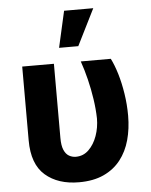

<svg xmlns="http://www.w3.org/2000/svg" viewBox="-55 -832 699 887"><g transform="rotate(-5 294.5 -388.5)"><path d="M60.4 -545.5H207.4V-201.7Q207.4 -166.2 216.1 -146Q224.8 -125.7 239.5 -117.2Q254.3 -108.7 271.3 -108.7Q306.1 -108.7 331.1 -133.2Q356.2 -157.7 369.9 -196.2Q383.5 -234.7 383.5 -277Q382.5 -320.3 375.5 -367Q368.6 -413.7 357.4 -459.3Q346.2 -505 332 -545.5H471.2Q486.5 -515.6 499.5 -472.7Q512.4 -429.7 520.2 -379.3Q528.1 -328.8 528.1 -277Q528.1 -216.6 513.7 -164.4Q499.3 -112.2 468.8 -73.2Q438.2 -34.1 390.4 -12.1Q342.7 9.9 275.9 9.9Q178.6 9.9 119.5 -41.4Q60.4 -92.7 60.4 -203.1ZM237.6 -616.8 275.6 -785.5H410.9L326.7 -616.8Z"/></g></svg>

Font: InterMG
Style: Bold
Weight: 700
Designer: Rasmus Andersson
Foundry: rsms
Version: Version 3.019;December 26, 2023;FontCreator 15.0.0.2955 64-b